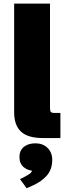

<svg xmlns="http://www.w3.org/2000/svg" viewBox="-20 -752 366 1046"><path d="M212.9 0Q132.3 0 94.7 -34.7Q57.1 -69.3 57.1 -140.1V-732.4H252.4V-164.1Q252.4 -147.5 257.1 -142.1Q261.7 -136.7 276.9 -136.7H309.1V0ZM125 273.4 88.9 223.6 101.6 217.8Q131.3 202.6 143.1 193.8Q154.8 185.1 154.8 171.4V162.6L172.4 179.2Q133.3 179.2 109.6 159.2Q85.9 139.2 85.9 103.5Q85.9 67.9 109.9 48.3Q133.8 28.8 172.9 28.8Q213.4 28.8 239 53.7Q264.6 78.6 264.6 119.1Q264.6 171.4 234.1 205.6Q203.6 239.7 152.8 261.2Z"/></svg>

Font: Schibsted Grotesk Black
Style: Regular
Weight: 900
Designer: Bakken & Baeck AS, Henrik Kongsvoll
Foundry: Schibsted ASA
Version: Version 1.100;gftools[0.9.25]